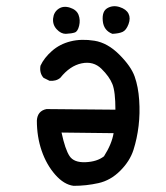

<svg xmlns="http://www.w3.org/2000/svg" viewBox="-20 -601 540 623"><path d="M218.8 2Q187.5 -2 159.2 -34.2Q130.9 -66.4 115.2 -111.8Q99.6 -157.2 99.6 -210Q101.6 -241.2 130.9 -247.1L354.5 -245.1Q354.5 -303.7 344.7 -328.1Q335 -352.5 309.1 -377.9Q283.2 -403.3 245.1 -395.5Q207 -387.7 175.8 -348.6Q162.1 -336.9 140.6 -338.9L121.1 -348.6Q107.4 -364.3 111.3 -387.7Q123 -413.1 148.4 -435.5Q173.8 -458 209 -466.8Q244.1 -475.6 286.6 -468.8Q329.1 -461.9 367.2 -423.8Q405.3 -385.7 417 -352.5Q428.7 -319.3 431.6 -276.4Q434.6 -233.4 429.7 -192.4Q424.8 -151.4 413.1 -114.7Q401.4 -78.1 370.1 -46.9Q338.9 -15.6 299.3 -6.8Q259.8 2 218.8 2ZM317.4 -93.8Q342.8 -133.8 348.6 -168.9L179.7 -170.9Q191.4 -116.2 205.6 -94.7Q219.7 -73.2 257.3 -74.7Q294.9 -76.2 317.4 -93.8ZM193.4 -491.2Q177.7 -491.2 164.1 -505.9Q150.4 -520.5 152.3 -541Q154.3 -561.5 169.9 -572.3Q185.5 -583 207 -576.2Q228.5 -569.3 234.9 -552.7Q241.2 -536.1 236.8 -517.6Q232.4 -499 222.7 -495.6Q212.9 -492.2 193.4 -491.2ZM344.7 -491.2Q316.4 -502 313.5 -533.2Q310.5 -564.5 328.6 -574.7Q346.7 -585 368.2 -578.1Q389.6 -571.3 397 -556.6Q404.3 -542 397 -522.5Q389.6 -502.9 377.9 -497.6Q366.2 -492.2 344.7 -491.2Z"/></svg>

Font: JasonHandwriting2
Style: Regular
Weight: 400
Version: Version 1.05.10